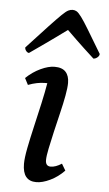

<svg xmlns="http://www.w3.org/2000/svg" viewBox="-52 -734 442 781"><g transform="rotate(5 169.0 -343.5)"><path d="M126 12Q70 12 70 -58Q70 -82 78 -123Q86 -164 97.5 -213Q109 -262 119.5 -309.5Q130 -357 136 -393Q131 -393 126 -393Q111 -393 93.5 -389.5Q76 -386 58 -379L44 -406Q71 -432 103 -447Q135 -462 160 -462Q191 -462 205.5 -446Q220 -430 220 -401Q220 -382 214 -349Q208 -316 198.5 -277Q189 -238 180 -199Q171 -160 164.5 -128.5Q158 -97 158 -81Q158 -56 179 -56Q199 -56 224 -72L240 -45Q214 -18 182.5 -3Q151 12 126 12ZM213 -699Q222 -699 229.5 -694.5Q237 -690 249 -674Q261 -658 281.5 -624Q302 -590 338 -530Q338 -522 330 -515.5Q322 -509 314 -509Q268 -551 238.5 -579.5Q209 -608 201 -616Q189 -607 179 -600Q169 -593 155 -582.5Q141 -572 116.5 -555Q92 -538 51 -509Q45 -509 39.5 -515.5Q34 -522 34 -530Q89 -590 121 -624Q153 -658 169.5 -674Q186 -690 195 -694.5Q204 -699 213 -699Z"/></g></svg>

Font: Petrona Medium
Style: Italic
Weight: 500
Italic angle: -9°
Designer: Ringo R. Seeber
Foundry: Ringo R. Seeber
Version: Version 2.001; ttfautohint (v1.8.3)